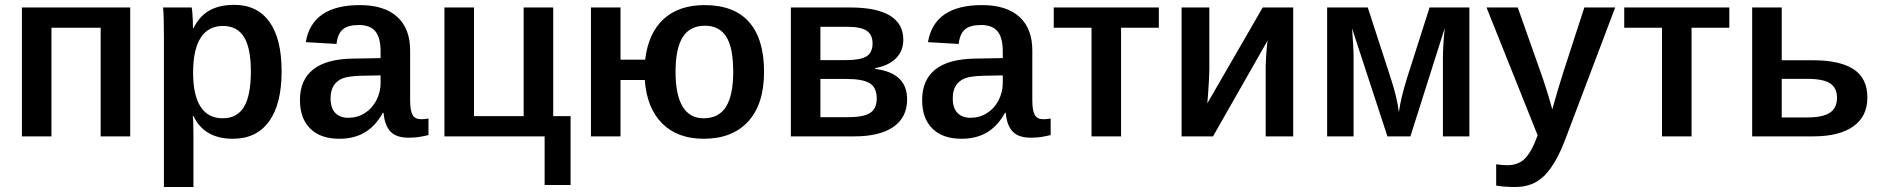

<svg xmlns="http://www.w3.org/2000/svg" viewBox="-20 -559 7716 787"><path d="M190.9 -445.3V0H69.8V-528.3H513.7V0H392.6V-445.3Z M1134.3 -266.6Q1134.3 -132.3 1082.8 -61.3Q1031.2 9.8 934.6 9.8Q817.4 9.8 772.9 -83.5H770Q772.9 -72.3 772.9 3.4V207.5H651.9V-411.1Q651.9 -449.7 651.1 -479Q650.4 -508.3 648.4 -528.3H765.6Q767.1 -523.9 768.3 -508.8Q769.5 -493.7 770.3 -475.3Q771 -457 771 -442.9H772.9Q796.4 -491.7 837.4 -515.4Q878.4 -539.1 940.4 -539.1Q1034.2 -539.1 1084.2 -469.7Q1134.3 -400.4 1134.3 -266.6ZM1008.3 -266.1Q1008.3 -361.8 980.2 -407.2Q952.1 -452.6 894 -452.6Q833.5 -452.6 802.5 -404.1Q771.5 -355.5 771.5 -261.2Q771.5 -169.4 802 -121.8Q832.5 -74.2 893.1 -74.2Q951.7 -74.2 980 -120.8Q1008.3 -167.5 1008.3 -266.1Z M1371.1 9.8Q1293.5 9.8 1251.5 -32Q1209.5 -73.7 1209.5 -148.9Q1209.5 -231 1263.2 -273.9Q1316.9 -316.9 1424.3 -318.8L1540 -320.8V-348.6Q1540 -404.3 1518.8 -430.4Q1497.6 -456.5 1450.7 -456.5Q1405.8 -456.5 1384.8 -438.2Q1363.8 -419.9 1359.4 -378.9L1233.4 -386.2Q1258.8 -538.1 1455.1 -538.1Q1555.2 -538.1 1608.2 -490Q1661.1 -441.9 1661.1 -352.5V-148.4Q1661.1 -106 1671.1 -88.1Q1681.2 -70.3 1706.5 -70.3Q1721.2 -70.3 1736.3 -73.2V-5.4Q1713.9 0 1696 2.7Q1678.2 5.4 1654.8 5.4Q1604 5.4 1580.3 -20Q1556.6 -45.4 1552.2 -96.7H1549.3Q1519 -42 1475.1 -16.1Q1431.2 9.8 1371.1 9.8ZM1540 -250 1460.9 -248.5Q1408.2 -247.1 1384.3 -237.8Q1360.4 -228 1347.7 -208Q1335 -188 1335 -155.3Q1335 -116.2 1354.2 -96.2Q1373.5 -76.2 1407.2 -76.2Q1444.8 -76.2 1475.1 -95.2Q1505.4 -114.3 1522.7 -147.7Q1540 -181.2 1540 -217.8Z M1801.8 0V-528.3H1922.9V-83H2126.5V-528.3H2247.6V-83H2318.8V199.2H2212.4V0Z M3111.8 -264.6Q3111.8 -132.3 3046.9 -61.3Q2981.9 9.8 2864.7 9.8Q2756.8 9.8 2694.1 -53.2Q2631.3 -116.2 2623 -231H2523.4V0H2402.3V-528.3H2523.4V-314.5H2624.5Q2637.7 -423.8 2700.2 -481Q2762.7 -538.1 2867.7 -538.1Q2989.3 -538.1 3050.5 -468.5Q3111.8 -398.9 3111.8 -264.6ZM2985.4 -264.6Q2985.4 -363.8 2956.8 -408.7Q2928.2 -453.6 2869.6 -453.6Q2808.1 -453.6 2778.6 -407Q2749 -360.4 2749 -264.6Q2749 -169.9 2778.1 -122.1Q2807.1 -74.2 2863.8 -74.2Q2926.3 -74.2 2955.8 -121.3Q2985.4 -168.5 2985.4 -264.6Z M3464.8 -528.3Q3573.7 -528.3 3628.2 -494.9Q3682.6 -461.4 3682.6 -396Q3682.6 -350.1 3652.6 -320.1Q3622.6 -290 3567.4 -279.8V-276.4Q3698.2 -260.3 3698.2 -152.3Q3698.2 -77.1 3641.6 -38.6Q3585 0 3481.9 0H3221.7V-528.3ZM3342.8 -312.5H3445.3Q3505.9 -312.5 3531.2 -327.6Q3556.6 -342.8 3556.6 -381.3Q3556.6 -416.5 3532.7 -432.9Q3508.8 -449.2 3452.1 -449.2H3342.8ZM3342.8 -78.6H3455.1Q3520.5 -78.6 3547.1 -96.4Q3573.7 -114.3 3573.7 -155.3Q3573.7 -199.7 3545.4 -217.5Q3517.1 -235.4 3449.2 -235.4H3342.8Z M3921.4 9.8Q3843.8 9.8 3801.8 -32Q3759.8 -73.7 3759.8 -148.9Q3759.8 -231 3813.5 -273.9Q3867.2 -316.9 3974.6 -318.8L4090.3 -320.8V-348.6Q4090.3 -404.3 4069.1 -430.4Q4047.9 -456.5 4001 -456.5Q3956.1 -456.5 3935.1 -438.2Q3914.1 -419.9 3909.7 -378.9L3783.7 -386.2Q3809.1 -538.1 4005.4 -538.1Q4105.5 -538.1 4158.4 -490Q4211.4 -441.9 4211.4 -352.5V-148.4Q4211.4 -106 4221.4 -88.1Q4231.4 -70.3 4256.8 -70.3Q4271.5 -70.3 4286.6 -73.2V-5.4Q4264.2 0 4246.3 2.7Q4228.5 5.4 4205.1 5.4Q4154.3 5.4 4130.6 -20Q4106.9 -45.4 4102.5 -96.7H4099.6Q4069.3 -42 4025.4 -16.1Q3981.4 9.8 3921.4 9.8ZM4090.3 -250 4011.2 -248.5Q3958.5 -247.1 3934.6 -237.8Q3910.6 -228 3897.9 -208Q3885.3 -188 3885.3 -155.3Q3885.3 -116.2 3904.5 -96.2Q3923.8 -76.2 3957.5 -76.2Q3995.1 -76.2 4025.4 -95.2Q4055.7 -114.3 4073 -147.7Q4090.3 -181.2 4090.3 -217.8Z M4575.2 -445.3V0H4454.1V-445.3H4299.3V-528.3H4730V-445.3Z M5176.3 -393.6 4952.1 0H4823.2V-528.3H4937V-273.9Q4937 -257.3 4935.5 -230.5Q4934.1 -203.6 4932.1 -177.5Q4930.2 -151.4 4928.7 -135.3L5155.8 -528.3H5280.8V0H5168V-286.6Q5168 -301.3 5169.4 -323Q5170.9 -344.7 5172.6 -364.7Q5174.3 -384.8 5176.3 -393.6Z M5528.3 -322.3V0H5419.9V-528.3H5586.4L5680.7 -238.3Q5694.3 -196.8 5702.6 -161.6Q5710.9 -126.5 5713.9 -98.6Q5718.3 -130.9 5726.8 -165.8Q5735.4 -200.7 5747.1 -238.3L5839.8 -528.3H6002.9V0H5894.5V-322.3Q5894.5 -348.6 5896.5 -378.9Q5898.4 -409.2 5901.9 -443.8L5761.2 0H5667L5522 -442.9Q5524.9 -405.3 5526.6 -375Q5528.3 -344.7 5528.3 -322.3Z M6190.4 207.5Q6145.5 207.5 6112.8 201.7V114.3Q6137.2 118.2 6158.2 118.2Q6203.6 118.2 6231 90.6Q6258.3 63 6282.7 -4.4L6073.2 -528.3H6201.2L6293.9 -266.1Q6304.2 -237.8 6317.1 -197.5Q6330.1 -157.2 6342.8 -110.4Q6354 -151.9 6365 -188.7Q6376 -225.6 6388.2 -263.7L6474.1 -528.3H6600.6L6393.6 18.6Q6379.4 55.2 6365 82.8Q6350.6 110.4 6335.9 130.9Q6306.6 171.4 6271.7 189.5Q6236.8 207.5 6190.4 207.5Z M6913.6 -445.3V0H6792.5V-445.3H6637.7V-528.3H7068.4V-445.3Z M7411.6 -312Q7521.5 -312 7577.9 -275.1Q7634.3 -238.3 7634.3 -158.7Q7634.3 -82 7576.7 -41Q7519 0 7412.1 0H7162.1V-528.3H7283.2V-312ZM7283.2 -77.6H7387.7Q7451.2 -77.6 7480.5 -96.9Q7509.8 -116.2 7509.8 -158.7Q7509.8 -198.7 7481.4 -217.3Q7453.1 -235.8 7388.2 -235.8H7283.2Z"/></svg>

Font: Arimo SemiBold
Style: Regular
Weight: 600
Designer: Steve Matteson
Foundry: Monotype Imaging Inc.
Version: Version 1.33